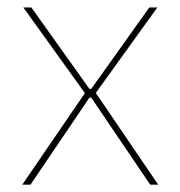

<svg xmlns="http://www.w3.org/2000/svg" viewBox="-20 -506 494 526"><path d="M41 0 215 -254.5V-247.5L44 -485.5H66L225 -262.5H230L389 -485.5H411L240 -248V-255L413.5 0H391.5L230 -238.5H225L63.5 0Z"/></svg>

Font: Anek Tamil Medium Thin
Style: Regular
Weight: 250
Version: Version 1.003